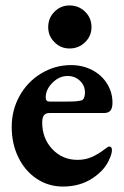

<svg xmlns="http://www.w3.org/2000/svg" viewBox="-20 -671 457 705"><path d="M23 0ZM23 -205Q23 -267 52 -319Q81 -371 131.5 -401.5Q182 -432 241 -432Q283 -432 318 -414Q353 -396 373 -364Q393 -332 393 -294Q393 -274 385.5 -265Q378 -256 362 -256H162Q148 -256 141.5 -248Q135 -240 135 -221Q135 -163 172 -123.5Q209 -84 265 -84Q293 -84 317 -94.5Q341 -105 367 -125Q377 -133 381 -133Q391 -133 391 -120Q391 -107 383 -90Q367 -48 320.5 -17Q274 14 211 14Q158 14 115 -14.5Q72 -43 47.5 -93Q23 -143 23 -205ZM222 -298Q245 -298 258 -299Q271 -300 281 -303Q286 -305 289 -313Q292 -321 292 -331Q292 -357 273.5 -374.5Q255 -392 228 -392Q197 -392 172 -366.5Q147 -341 148 -312Q148 -298 162 -298ZM157 -571Q157 -605 180 -628Q203 -651 235 -651Q269 -651 292.5 -628Q316 -605 316 -571Q316 -539 292.5 -516Q269 -493 235 -493Q203 -493 180 -516Q157 -539 157 -571Z"/></svg>

Font: EB Garamond
Style: Bold
Weight: 700
Designer: Georg Duffner and Octavio Pardo
Foundry: Georg Duffner
Version: Version 1.000; ttfautohint (v1.6)